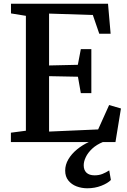

<svg xmlns="http://www.w3.org/2000/svg" viewBox="-20 -763 680 1031"><path d="M119 -61V-678L39 -691V-743H560L574 -582H513L478.5 -682.5L243.5 -690V-411.5L398 -415L414 -499H470.5V-263H414L398.5 -351L243.5 -354V-56.5L507 -68L566 -199L629.5 -180.5L600 0H38.5V-50.5ZM448.5 248Q418.5 248 391.2 237.8Q364 227.5 347 206.2Q330 185 330 153Q330 121.5 347.2 92.2Q364.5 63 393.8 39Q423 15 458.5 -1L489.5 -5L534 -1Q498.5 13.5 475.2 35.2Q452 57 440.8 80.5Q429.5 104 429.5 124.5Q429.5 150 444.2 164.2Q459 178.5 488 178.5Q511.5 178.5 530.5 170.8Q549.5 163 566.5 152L575.5 203.5Q558.5 221 524 234.5Q489.5 248 448.5 248Z"/></svg>

Font: Merriweather 28pt SemiBold
Style: Regular
Weight: 600
Version: Version 2.100